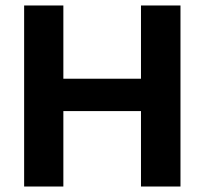

<svg xmlns="http://www.w3.org/2000/svg" viewBox="-20 -680 746 700"><path d="M494 0V-660H638V0ZM68 0V-660H211V0ZM156 -275V-393H555V-275Z"/></svg>

Font: Bricolage Grotesque 18pt
Style: Bold
Weight: 700
Designer: Mathieu Triay
Foundry: Atelier Triay
Version: Version 1.000;gftools[0.9.30]